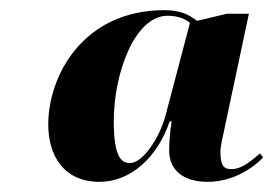

<svg xmlns="http://www.w3.org/2000/svg" viewBox="-20 -739 538 378"><path d="M176 -381C237 -381 290 -429 314 -500H318C315 -484 313 -458 313 -443C313 -403 342 -381 389 -381C441 -381 481 -411 498 -429L492 -437C477 -425 458 -406 435 -406C418 -406 414 -417 414 -441C414 -451 418 -467 425 -500L470 -712H427L368 -698C353 -709 337 -719 304 -719C142 -719 75 -588 75 -494C75 -432 106 -381 176 -381ZM236 -418C218 -418 204 -431 204 -501C204 -594 245 -708 310 -708C326 -708 342 -704 354 -694L306 -512C294 -467 261 -418 236 -418Z"/></svg>

Font: Noto Serif Display ExtraBold
Style: Italic
Weight: 800
Italic angle: -12°
Designer: Monotype Design Team
Foundry: Monotype Imaging Inc.
Version: Version 2.009